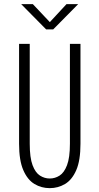

<svg xmlns="http://www.w3.org/2000/svg" viewBox="-20 -916 490 946"><path d="M225 11Q184 11 149.8 -9.5Q115.5 -30 94.8 -77.8Q74 -125.5 74 -207.5V-700H126.5V-208Q126.5 -139 140.5 -102Q154.5 -65 177 -50.8Q199.5 -36.5 225 -36.5Q251 -36.5 273.5 -50.8Q296 -65 310.2 -102Q324.5 -139 324.5 -208V-700H376.5V-207.5Q376.5 -125.5 355.8 -77.8Q335 -30 300.5 -9.5Q266 11 225 11ZM84.5 -895.5H142L225.5 -807L307.5 -895.5H365L242 -771H207.5Z"/></svg>

Font: Trispace Condensed ExtraLight
Style: Regular
Weight: 200
Width: 3
Designer: Tyler Finck
Foundry: Etcetera Type Company
Version: Version 1.210; ttfautohint (v1.8.3)